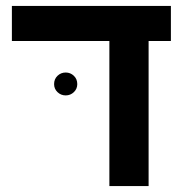

<svg xmlns="http://www.w3.org/2000/svg" viewBox="-20 -626 622 646"><path d="M162 -343Q162 -360 173.5 -371Q185 -382 201 -382Q217 -382 228.5 -371Q240 -360 240 -343Q240 -327 228.5 -316Q217 -305 201 -305Q185 -305 173.5 -316Q162 -327 162 -343ZM480 -488V0H348V-488H20V-606H555V-488Z"/></svg>

Font: Noto Sans Hebrew Droid
Style: Regular
Weight: 400
Designer: Monotype Design Team
Foundry: Monotype Imaging Inc.
Version: Version 1.100